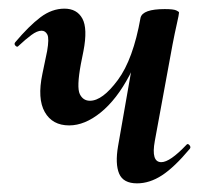

<svg xmlns="http://www.w3.org/2000/svg" viewBox="-20 -415 480 444"><path d="M140 -125Q101 -125 83.5 -156Q66 -187 78 -244L89 -297Q94 -326 89.5 -335Q85 -344 76 -344Q66 -344 52.5 -334Q39 -324 23 -309Q20 -305 16 -309Q12 -313 15 -317Q47 -355 73.5 -375Q100 -395 129 -395Q158 -395 170.5 -372Q183 -349 173 -297L167 -267Q157 -213 164.5 -197.5Q172 -182 188 -182Q217 -182 252.5 -230Q288 -278 305 -374L324 -373Q309 -297 279.5 -241Q250 -185 213 -155Q176 -125 140 -125ZM297 9Q265 9 255.5 -13.5Q246 -36 253 -77L305 -374Q310 -394 361 -394Q381 -394 387.5 -391Q394 -388 394 -386Q394 -382 389 -360Q384 -338 379 -312L338 -89Q329 -40 353 -40Q363 -40 377.5 -50Q392 -60 411 -80Q414 -84 418 -79.5Q422 -75 419 -71Q383 -28 354.5 -9.5Q326 9 297 9Z"/></svg>

Font: Cormorant Garamond Light
Style: Italic
Weight: 300
Italic angle: -10°
Designer: Christian Thalmann (Catharsis Fonts)
Foundry: Catharsis Fonts
Version: Version 4.001